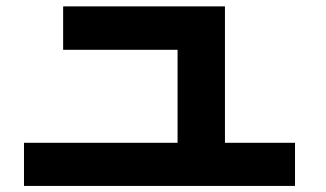

<svg xmlns="http://www.w3.org/2000/svg" viewBox="-20 -661 1040 613"><path d="M56.6 -67.4V-205.1H546.9V-502H181.6V-640.6H698.2V-205.1H921.9V-67.4Z"/></svg>

Font: Gothic A1 Black
Style: Regular
Weight: 900
Version: Version 2.50